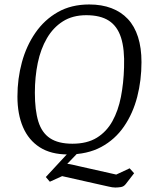

<svg xmlns="http://www.w3.org/2000/svg" viewBox="-20 -680 689 859"><path d="M496 159Q483 159 465 154.5Q447 150 427 146L258 108L203 133L185 112L286 3L331 1L281 53Q292 54 305 57Q318 60 331 63L500 101L560 73L580 95L543 143Q534 155 520.5 157Q507 159 496 159ZM284 11Q208 11 158 -21Q108 -53 83 -111Q58 -169 58 -248Q58 -328 78 -401.5Q98 -475 138.5 -533.5Q179 -592 239 -626Q299 -660 379 -660Q435 -660 478.5 -643.5Q522 -627 552 -595Q582 -563 597.5 -514.5Q613 -466 613 -402Q613 -321 594 -247Q575 -173 535 -114.5Q495 -56 433 -22.5Q371 11 284 11ZM304 -37Q370 -37 413.5 -64Q457 -91 483 -138Q509 -185 521 -246.5Q533 -308 535 -378Q538 -460 521.5 -511.5Q505 -563 467 -587.5Q429 -612 366 -612Q305 -612 261.5 -584.5Q218 -557 190 -509Q162 -461 149 -398.5Q136 -336 136 -265Q136 -187 151.5 -136.5Q167 -86 204 -61.5Q241 -37 304 -37Z"/></svg>

Font: Faustina Light Light
Style: Italic
Weight: 300
Italic angle: -8°
Version: Version 1.200